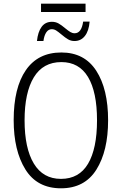

<svg xmlns="http://www.w3.org/2000/svg" viewBox="-20 -1009 659 1039"><path d="M310 10Q181 10 117.5 -92Q54 -194 54 -359Q54 -534 120 -629.5Q186 -725 312 -725Q437 -725 501 -626Q565 -527 565 -358Q565 -192 501.5 -91Q438 10 310 10ZM310 -41Q408 -41 456.5 -123Q505 -205 505 -358Q505 -511 456.5 -592Q408 -673 312 -673Q213 -673 163 -590.5Q113 -508 113 -358Q113 -207 163 -124Q213 -41 310 -41ZM202 -989H443V-944H202ZM261 -891Q281 -891 297 -882Q313 -873 333 -856Q350 -842 361 -835.5Q372 -829 384 -829Q421 -829 430 -892H465Q461 -842 439.5 -814.5Q418 -787 383 -787Q364 -787 348.5 -796Q333 -805 313 -822Q295 -837 284 -844Q273 -851 260 -851Q242 -851 230.5 -834Q219 -817 215 -787H180Q185 -836 205 -863.5Q225 -891 261 -891Z"/></svg>

Font: Noto Sans Display Light Narrow
Style: Regular
Weight: 300
Width: 4
Designer: Monotype Design team
Foundry: Monotype Imaging Inc.
Version: Version 1.000